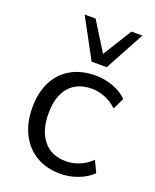

<svg xmlns="http://www.w3.org/2000/svg" viewBox="-142 -835 747 926"><g transform="rotate(20 231.5 -372.0)"><path d="M282 9Q209 9 156 -23Q103 -55 74.5 -112.5Q46 -170 46 -246Q46 -323 74.5 -379Q103 -435 156 -465Q209 -495 282 -495Q327 -495 371 -479Q415 -463 444 -434L416 -375Q387 -403 352.5 -416Q318 -429 287 -429Q211 -429 170 -381.5Q129 -334 129 -245Q129 -158 170 -107.5Q211 -57 287 -57Q318 -57 352.5 -70Q387 -83 416 -112L444 -53Q415 -24 370.5 -7.5Q326 9 282 9ZM239 -551 130 -753H186L278 -605L370 -753H426L317 -551Z"/></g></svg>

Font: Nunito Sans 12pt ExtraLight 12pt
Style: Regular
Weight: 400
Version: Version 3.101;gftools[0.9.27]